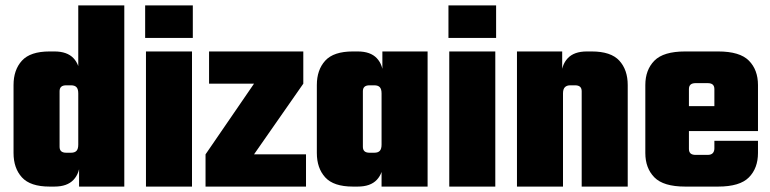

<svg xmlns="http://www.w3.org/2000/svg" viewBox="-20 -689 2844 709"><path d="M200 -240H30V-375Q30 -431 61 -465Q92 -499 163 -499H181Q228 -499 251.5 -474Q275 -449 275 -407V-317H269V-344Q269 -360 262.5 -367Q256 -374 242 -374H225Q212 -374 206 -368.5Q200 -363 200 -352ZM269 -669H439V0H272V-95H269ZM30 -259H200V-147Q200 -136 206 -130.5Q212 -125 225 -125H242Q256 -125 262.5 -132Q269 -139 269 -155V-182H275V-92Q275 -50 251.5 -25Q228 0 181 0H163Q92 0 61 -34Q30 -68 30 -124Z M689 0H519V-499H689ZM516 -549V-669H692V-549Z M1100 -499V-380H752V-499ZM918 -380H1100L918 -119H739ZM1110 -119V0H739V-119Z M1320 -240H1150V-375Q1150 -431 1181 -465Q1212 -499 1283 -499H1301Q1348 -499 1371.5 -474Q1395 -449 1395 -407V-317H1389V-344Q1389 -360 1382.5 -367Q1376 -374 1362 -374H1345Q1332 -374 1326 -368.5Q1320 -363 1320 -352ZM1559 0H1389V-404H1392V-499H1559ZM1150 -259H1320V-147Q1320 -136 1326 -130.5Q1332 -125 1345 -125H1362Q1376 -125 1382.5 -132Q1389 -139 1389 -155V-182H1395V-92Q1395 -50 1371.5 -25Q1348 0 1301 0H1283Q1212 0 1181 -34Q1150 -68 1150 -124Z M1809 0H1639V-499H1809ZM1636 -549V-669H1812V-549Z M2059 0H1889V-499H2056V-404H2059ZM2298 0H2128V-352Q2128 -363 2122 -368.5Q2116 -374 2103 -374H2086Q2073 -374 2066 -367Q2059 -360 2059 -344V-317H2053V-407Q2053 -449 2076.5 -474Q2100 -499 2147 -499H2165Q2236 -499 2267 -465Q2298 -431 2298 -375Z M2524 -360V-139Q2524 -128 2530 -122.5Q2536 -117 2549 -117H2578V0H2510Q2430 0 2396.5 -34Q2363 -68 2363 -124V-375Q2363 -431 2396.5 -465Q2430 -499 2510 -499H2577V-382H2549Q2536 -382 2530 -376.5Q2524 -371 2524 -360ZM2618 -227V-360Q2618 -371 2612 -376.5Q2606 -382 2593 -382H2572V-499H2632Q2712 -499 2745.5 -465Q2779 -431 2779 -375V-227ZM2618 -141V-169H2779V-124Q2779 -68 2745.5 -34Q2712 0 2632 0H2572V-117H2593Q2606 -117 2612 -123.5Q2618 -130 2618 -141ZM2779 -297V-205H2404V-297Z"/></svg>

Font: Teko Variable Light
Style: Regular
Weight: 300
Designer: Manushi Parikh, Jonny Pinhorn
Foundry: Indian Type Foundry
Version: Version 3.000